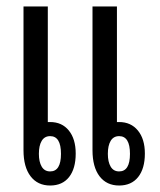

<svg xmlns="http://www.w3.org/2000/svg" viewBox="-20 -571 498 598"><path d="M136.2 6.8Q97.2 6.8 75.2 -22Q53.2 -50.8 53.2 -103V-550.8H128.9V-190.9H136.2Q172.9 -190.9 194.3 -164.6Q215.8 -138.2 215.8 -92.8Q215.8 -45.9 195.1 -19.5Q174.3 6.8 136.2 6.8ZM351.1 6.8Q312 6.8 290 -22Q268.1 -50.8 268.1 -103V-550.8H344.2V-190.9H351.1Q387.7 -190.9 409.4 -164.6Q431.2 -138.2 431.2 -92.8Q431.2 -45.9 410.2 -19.5Q389.2 6.8 351.1 6.8ZM136.2 -37.1Q169.9 -37.1 169.9 -91.8Q169.9 -147 136.2 -147Q118.7 -147 109.9 -132.3Q101.1 -117.7 101.1 -91.8Q101.1 -66.9 109.9 -52Q118.7 -37.1 136.2 -37.1ZM351.1 -37.1Q384.8 -37.1 384.8 -91.8Q384.8 -147 351.1 -147Q333.5 -147 324.7 -132.3Q315.9 -117.7 315.9 -91.8Q315.9 -66.9 324.7 -52Q333.5 -37.1 351.1 -37.1Z"/></svg>

Font: Noto Sans Thai Looped ExtraCond
Style: Regular
Weight: 400
Width: 2
Designer: Sasikarn Vongin, Ben Mitchell
Foundry: The Fontpad Ltd
Version: Version 1.00